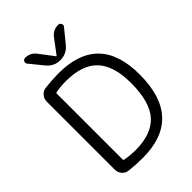

<svg xmlns="http://www.w3.org/2000/svg" viewBox="-274 -1098 1205 1205"><g transform="rotate(-45 328.5 -495.5)"><path d="M403.3 -943.4Q430.7 -979.5 476.6 -979.5Q490.2 -979.5 496.1 -966.8Q502 -954.1 493.2 -944.3L419.9 -854.5Q384.8 -812.5 330.1 -812.5Q275.4 -812.5 240.2 -854.5L167 -944.3Q158.2 -955.1 164.1 -967.3Q169.9 -979.5 183.6 -979.5Q228.5 -979.5 255.9 -943.4L328.1 -848.6Q329.1 -847.7 330.1 -847.7Q331.1 -847.7 332 -848.6ZM542 -397.5Q542 -550.8 473.6 -623Q405.3 -695.3 261.7 -695.3Q213.9 -695.3 171.9 -687.5Q165 -686.5 165 -679.7V-95.7Q165 -88.9 171.9 -87.9Q213.9 -80.1 261.7 -79.1Q406.2 -79.1 474.1 -154.3Q542 -229.5 542 -397.5ZM618.2 -397.5Q618.2 -12.7 261.7 -12.7Q201.2 -12.7 141.6 -19.5Q117.2 -22.5 101.1 -41.5Q85 -60.5 85 -85.9V-688.5Q85 -713.9 101.1 -732.9Q117.2 -752 141.6 -754.9Q202.1 -761.7 261.7 -762.7Q618.2 -762.7 618.2 -397.5Z"/></g></svg>

Font: Gen Jyuu Gothic Normal
Style: Regular
Weight: 300
Designer: [Source Han Sans]
Ryoko NISHIZUKA  (kana & ideographs); Paul D. Hunt (Latin, Greek & Cyrillic); Wenlong ZHANG  (bopomofo
Version: Version 1.002.20150607